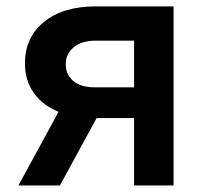

<svg xmlns="http://www.w3.org/2000/svg" viewBox="-20 -565 612 585"><path d="M508.9 0H388.5V-205.3H274.5L162.6 0H36.2L158.4 -224.4Q109.4 -244.3 82.7 -282.3Q56.1 -320.3 56.1 -370.7V-373.2Q56.1 -451 114 -498.2Q171.9 -545.5 272 -545.5H508.9ZM388.5 -299V-441.1H272Q228 -441.1 204.2 -420.6Q180.4 -400.2 180.4 -370V-368.3Q180.4 -338.4 202.9 -318.7Q225.5 -299 267.8 -299Z"/></svg>

Font: Linik Sans SemiBold
Style: Regular
Weight: 600
Designer: Rasmus Andersson (font), Cristiano Sobral (main changes)
Foundry: rsms
Version: Version 3.018;June 1, 2022;FontCreator 14.0.0.2814 64-bit; t